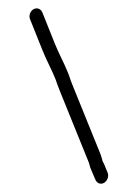

<svg xmlns="http://www.w3.org/2000/svg" viewBox="-220 -712 607 845"><g transform="rotate(-30 83.0 -289.5)"><path d="M131 -381C138 -431 138 -473 145 -521L166 -667C168 -684 156 -698 139 -698C122 -698 106 -684 104 -667L83 -521C76 -472 76 -431 69 -382C66 -365 62 -347 60 -330L13 6C12 16 7 24 6 39L0 88C-2 105 9 119 26 119C43 119 60 105 62 88L67 52C68 46 68 40 68 34C69 28 73 17 75 6L122 -330C124 -347 129 -364 131 -381Z"/></g></svg>

Font: PolanStronk
Style: BdIta
Weight: 700
Version: Version 1.0